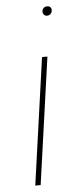

<svg xmlns="http://www.w3.org/2000/svg" viewBox="-53 -753 319 782"><g transform="rotate(-5 106.5 -361.5)"><path d="M154 -519 81 0H59L132 -519ZM150 -702Q150 -711 155.5 -717Q161 -723 171 -723Q179 -723 183.5 -718.5Q188 -714 188 -706Q188 -697 182 -691Q176 -685 167 -685Q160 -685 155 -690Q150 -695 150 -702Z"/></g></svg>

Font: Fira Sans Extra Condensed Thin
Style: Italic
Weight: 250
Width: 3
Italic angle: -8°
Designer: Carrois Corporate & Edenspiekermann AG
Foundry: Carrois Corporate GbR & Edenspiekermann AG
Version: Version 4.203